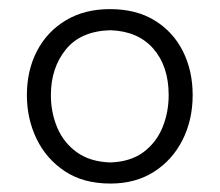

<svg xmlns="http://www.w3.org/2000/svg" viewBox="-20 -746 494 432"><path d="M228.5 -333Q167.5 -333 125.8 -360.8Q84 -388.5 62.2 -433.8Q40.5 -479 40.5 -532Q40.5 -588 63.5 -631.8Q86.5 -675.5 128.5 -700.5Q170.5 -725.5 227.5 -725.5Q286.5 -725.5 328 -700Q369.5 -674.5 391.5 -630.8Q413.5 -587 413.5 -532Q413.5 -476.5 390.8 -431.2Q368 -386 326.5 -359.5Q285 -333 228.5 -333ZM228 -380.5Q273.5 -382 302.5 -403.5Q331.5 -425 345.5 -459Q359.5 -493 359.5 -532Q359.5 -597 325 -636.5Q290.5 -676 228 -678Q161.5 -676 128 -634.5Q94.5 -593 94.5 -532Q94.5 -492.5 109 -458.5Q123.5 -424.5 153.2 -403.2Q183 -382 228 -380.5Z"/></svg>

Font: Commissioner Flair Light
Style: Regular
Weight: 300
Designer: Kostas Bartsokas
Foundry: Kostas Bartsokas
Version: Version 1.000; ttfautohint (v1.8.3)